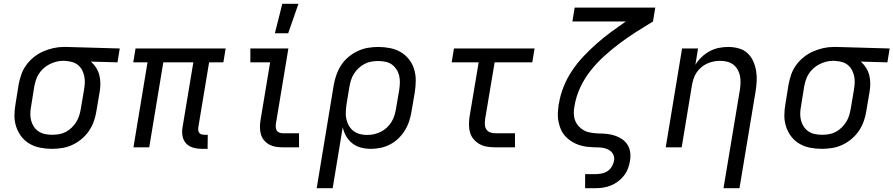

<svg xmlns="http://www.w3.org/2000/svg" viewBox="-20 -775 4700 1010"><path d="M253 8Q222 8 191.5 2Q161 -4 136 -18.5Q111 -33 93 -56Q75 -79 65.5 -107.5Q56 -136 56 -167Q56 -198 62 -230L78 -330Q83 -357 92 -383Q101 -409 118 -432.5Q135 -456 158 -474.5Q181 -493 207.5 -504.5Q234 -516 261 -522Q288 -528 315 -528H331L610 -520L598 -447L458 -451Q474 -437 485.5 -419Q497 -401 502.5 -380Q508 -359 508 -336Q508 -313 504 -290L487 -190Q483 -163 473.5 -136.5Q464 -110 448 -86.5Q432 -63 409.5 -44Q387 -25 361 -13Q335 -1 307.5 3.5Q280 8 253 8ZM254 -66Q272 -66 290.5 -69Q309 -72 326 -81Q343 -90 357 -103.5Q371 -117 381 -133Q391 -149 396.5 -166.5Q402 -184 405 -202L422 -302Q425 -320 426 -338Q427 -356 423.5 -373Q420 -390 412.5 -405Q405 -420 392.5 -431Q380 -442 363.5 -447.5Q347 -453 329 -454L319 -455H310Q292 -455 274 -450Q256 -445 239.5 -436.5Q223 -428 208.5 -415Q194 -402 184 -386Q174 -370 168.5 -352.5Q163 -335 160 -318L144 -218Q140 -198 139.5 -179Q139 -160 143.5 -142Q148 -124 158 -109Q168 -94 182.5 -84Q197 -74 216 -70Q235 -66 254 -66Z M1043 8Q1019 8 997 2Q975 -4 960 -19.5Q945 -35 940.5 -58Q936 -81 940 -104L997 -447H839L765 0H682L756 -447H681L693 -520H1167L1155 -447H1080L1023 -104Q1022 -96 1023 -88.5Q1024 -81 1028.5 -75.5Q1033 -70 1040.5 -68Q1048 -66 1056 -66H1073L1072 8Z M1467 0Q1448 0 1430 -3Q1412 -6 1396.5 -14.5Q1381 -23 1369.5 -36.5Q1358 -50 1353 -67Q1348 -84 1347.5 -102.5Q1347 -121 1350 -140L1401 -447H1297V-520H1497L1432 -128Q1430 -118 1430.5 -108Q1431 -98 1435 -90Q1439 -82 1448 -78Q1457 -74 1467 -74H1553V0ZM1426 -600 1465 -755H1550L1496 -600Z M1646 215 1736 -330Q1741 -357 1750.5 -383.5Q1760 -410 1775.5 -433.5Q1791 -457 1814 -476Q1837 -495 1863 -507Q1889 -519 1916 -523.5Q1943 -528 1970 -528Q2001 -528 2031.5 -522Q2062 -516 2087 -501.5Q2112 -487 2130.5 -464Q2149 -441 2158 -412.5Q2167 -384 2167 -353Q2167 -322 2162 -290L2145 -190Q2141 -165 2133 -139.5Q2125 -114 2111 -91Q2097 -68 2077.5 -48.5Q2058 -29 2033.5 -16Q2009 -3 1983 2.5Q1957 8 1932 8Q1904 8 1879 1.5Q1854 -5 1834 -20.5Q1814 -36 1801 -58.5Q1788 -81 1783 -106L1730 215ZM1911 -65Q1929 -65 1947.5 -69Q1966 -73 1983 -81.5Q2000 -90 2014.5 -103.5Q2029 -117 2039 -133Q2049 -149 2054.5 -166.5Q2060 -184 2063 -202L2080 -302Q2083 -322 2083.5 -341Q2084 -360 2079.5 -378Q2075 -396 2065 -411Q2055 -426 2041 -436Q2027 -446 2008 -450Q1989 -454 1970 -454Q1952 -454 1933.5 -451Q1915 -448 1898 -439Q1881 -430 1866.5 -416.5Q1852 -403 1842 -387Q1832 -371 1826.5 -353.5Q1821 -336 1818 -318L1803 -227Q1800 -207 1799 -187Q1798 -167 1802 -148.5Q1806 -130 1815.5 -113.5Q1825 -97 1839.5 -86Q1854 -75 1872.5 -70Q1891 -65 1911 -65Z M2585 0Q2563 0 2542 -3.5Q2521 -7 2503.5 -16.5Q2486 -26 2472.5 -41.5Q2459 -57 2453 -76.5Q2447 -96 2447 -117.5Q2447 -139 2450 -161L2498 -447H2356L2368 -520H2792L2780 -447H2582L2532 -149Q2530 -135 2530.5 -120.5Q2531 -106 2538 -95Q2545 -84 2557.5 -79Q2570 -74 2585 -74H2689V0Z M3058 215V141H3111Q3127 141 3143.5 138Q3160 135 3174.5 126Q3189 117 3198 102Q3207 87 3210 71Q3213 55 3207 40.5Q3201 26 3189 17.5Q3177 9 3162 5Q3147 1 3131 0.5Q3115 0 3099 -0.5Q3083 -1 3067.5 -3Q3052 -5 3037 -9Q3022 -13 3008 -19.5Q2994 -26 2981.5 -34.5Q2969 -43 2958.5 -53.5Q2948 -64 2940 -76.5Q2932 -89 2927 -103Q2922 -117 2918.5 -132.5Q2915 -148 2914.5 -163.5Q2914 -179 2915.5 -195Q2917 -211 2919 -228L2920 -229Q2927 -274 2944.5 -318Q2962 -362 2988.5 -402Q3015 -442 3048.5 -477.5Q3082 -513 3118 -545Q3154 -577 3193.5 -606Q3233 -635 3272 -662H2991L3003 -735H3427L3415 -662Q3370 -635 3325.5 -606.5Q3281 -578 3239 -546.5Q3197 -515 3157.5 -479Q3118 -443 3085.5 -401.5Q3053 -360 3031.5 -313Q3010 -266 3002 -217Q2998 -197 2998.5 -177.5Q2999 -158 3005.5 -141Q3012 -124 3024.5 -110.5Q3037 -97 3053 -88.5Q3069 -80 3088.5 -77Q3108 -74 3127 -73H3128Q3151 -73 3173 -70.5Q3195 -68 3215 -61.5Q3235 -55 3252.5 -43Q3270 -31 3281 -13.5Q3292 4 3295 26Q3298 48 3294 71Q3291 91 3283.5 111Q3276 131 3262.5 148.5Q3249 166 3231 179.5Q3213 193 3193 201Q3173 209 3152.5 212Q3132 215 3111 215Z M3786 215 3872 -302Q3875 -321 3875.5 -340Q3876 -359 3872.5 -376.5Q3869 -394 3860 -409.5Q3851 -425 3837 -435.5Q3823 -446 3805 -450.5Q3787 -455 3768 -455Q3751 -455 3733.5 -451.5Q3716 -448 3699.5 -440.5Q3683 -433 3668.5 -420.5Q3654 -408 3644 -393Q3634 -378 3628.5 -361Q3623 -344 3620 -327L3566 0H3482L3568 -520H3652L3638 -434Q3651 -456 3670.5 -474.5Q3690 -493 3713 -505.5Q3736 -518 3761 -523Q3786 -528 3811 -528Q3839 -528 3866 -520.5Q3893 -513 3912 -495.5Q3931 -478 3942 -453.5Q3953 -429 3957.5 -402Q3962 -375 3960.5 -347Q3959 -319 3954 -290L3870 215Z M4303 8Q4272 8 4241.5 2Q4211 -4 4186 -18.5Q4161 -33 4143 -56Q4125 -79 4115.5 -107.5Q4106 -136 4106 -167Q4106 -198 4112 -230L4128 -330Q4133 -357 4142 -383Q4151 -409 4168 -432.5Q4185 -456 4208 -474.5Q4231 -493 4257.5 -504.5Q4284 -516 4311 -522Q4338 -528 4365 -528H4381L4660 -520L4648 -447L4508 -451Q4524 -437 4535.5 -419Q4547 -401 4552.5 -380Q4558 -359 4558 -336Q4558 -313 4554 -290L4537 -190Q4533 -163 4523.5 -136.5Q4514 -110 4498 -86.5Q4482 -63 4459.5 -44Q4437 -25 4411 -13Q4385 -1 4357.5 3.5Q4330 8 4303 8ZM4304 -66Q4322 -66 4340.5 -69Q4359 -72 4376 -81Q4393 -90 4407 -103.5Q4421 -117 4431 -133Q4441 -149 4446.5 -166.5Q4452 -184 4455 -202L4472 -302Q4475 -320 4476 -338Q4477 -356 4473.5 -373Q4470 -390 4462.5 -405Q4455 -420 4442.5 -431Q4430 -442 4413.5 -447.5Q4397 -453 4379 -454L4369 -455H4360Q4342 -455 4324 -450Q4306 -445 4289.5 -436.5Q4273 -428 4258.5 -415Q4244 -402 4234 -386Q4224 -370 4218.5 -352.5Q4213 -335 4210 -318L4194 -218Q4190 -198 4189.5 -179Q4189 -160 4193.5 -142Q4198 -124 4208 -109Q4218 -94 4232.5 -84Q4247 -74 4266 -70Q4285 -66 4304 -66Z"/></svg>

Font: Iosevka Custom Oblique
Style: Regular
Weight: 400
Italic angle: -9°
Designer: Belleve Invis
Foundry: Belleve Invis
Version: Version 27.0.1